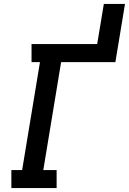

<svg xmlns="http://www.w3.org/2000/svg" viewBox="-20 -960 658 980"><path d="M38 0V-92H93L184 -643H141V-735H476L510 -940H618L569 -643H292L201 -92H269V0Z"/></svg>

Font: Iosevka Curly Slab SmBdEx
Style: Italic
Weight: 600
Width: 7
Italic angle: -9°
Monospace: yes
Designer: Belleve Invis
Foundry: Belleve Invis
Version: Version 11.1.0; ttfautohint (v1.8.3)